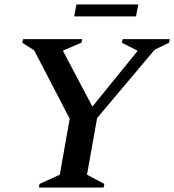

<svg xmlns="http://www.w3.org/2000/svg" viewBox="-20 -834 775 854"><path d="M153 0 156 -16 246 -57 290 -306 132 -610 79 -644 83 -660H346L342 -644L262 -610L261 -606L391 -360L590 -605L591 -609L522 -644L526 -660H735L732 -644L668 -613L412 -309L367 -57L444 -16L441 0ZM310 -761 320 -814H595L585 -761Z"/></svg>

Font: Spectral SemiBold
Style: Italic
Weight: 600
Italic angle: -10°
Designer: Jean-Baptiste Levee
Foundry: Production Type
Version: Version 2.001